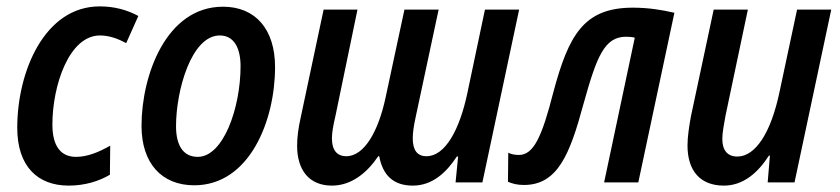

<svg xmlns="http://www.w3.org/2000/svg" viewBox="-20 -571 2628 601"><path d="M195 10C246 10 290 -4 324 -24L325 -115C288 -94 253 -80 218 -80C170 -80 144 -114 144 -181C144 -303 196 -460 293 -460C323 -460 351 -449 375 -436L413 -521C378 -540 338 -551 292 -551C120 -551 34 -348 34 -171C34 -50 98 10 195 10Z M588 9C761 9 841 -193 841 -361C841 -479 780 -550 678 -550C500 -550 423 -335 423 -177C423 -60 486 9 588 9ZM599 -80C554 -80 531 -115 531 -176C531 -288 579 -460 668 -460C714 -460 733 -418 733 -364C733 -233 679 -80 599 -80Z M1019 10C1080 10 1129 -30 1164 -82H1167C1178 -23 1211 10 1272 10C1332 10 1376 -29 1410 -81H1414L1406 0H1490L1605 -541H1498L1443 -280C1419 -166 1374 -82 1315 -82C1286 -82 1272 -101 1272 -138C1272 -155 1275 -177 1281 -204L1353 -541H1246L1187 -266C1165 -162 1121 -82 1064 -82C1034 -82 1019 -102 1019 -138C1019 -156 1023 -178 1030 -208L1099 -541H993L921 -202C914 -171 910 -141 910 -115C910 -37 949 10 1019 10Z M1620 8C1726 8 1764 -89 1806 -244C1848 -395 1872 -456 1940 -456C1951 -456 1960 -455 1967 -453L1871 0H1978L2091 -531C2052 -540 2010 -547 1961 -547C1807 -547 1760 -461 1712 -282C1676 -141 1650 -86 1604 -86C1591 -86 1581 -88 1571 -93L1570 -2C1584 4 1599 8 1620 8Z M2246 10C2307 10 2353 -31 2387 -84H2390L2383 0H2467L2582 -541H2475L2420 -283C2393 -154 2344 -81 2288 -81C2256 -81 2241 -102 2241 -136C2241 -156 2246 -181 2251 -209L2321 -541H2214L2143 -208C2137 -176 2132 -142 2132 -116C2132 -36 2172 10 2246 10Z"/></svg>

Font: Noto Sans Display SemiCondensed Medium
Style: Italic
Weight: 500
Width: 4
Italic angle: -12°
Designer: Monotype Design Team
Foundry: Monotype Imaging Inc.
Version: Version 1.900